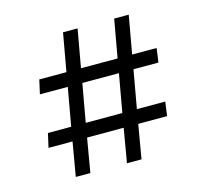

<svg xmlns="http://www.w3.org/2000/svg" viewBox="-87 -707 814 765"><g transform="rotate(-15 319.5 -325.0)"><path d="M346 -40 370 -180H219L195 -40H135L159 -180H60L73 -238H169L197 -395H82L95 -453H207L235 -610H295L267 -453H418L446 -610H506L478 -453H579L571 -395H468L440 -238H557L549 -180H430L406 -40ZM257 -395 229 -238H380L408 -395Z"/></g></svg>

Font: Cherry Swash
Style: Regular
Weight: 400
Designer: Kasatkina Nataliya
Foundry: Nataliya Kasatkina
Version: Version 1.001